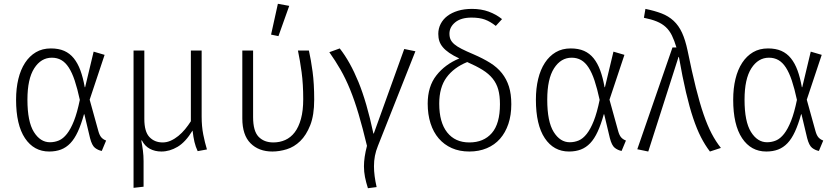

<svg xmlns="http://www.w3.org/2000/svg" viewBox="-20 -790 4407 1015"><path d="M424 -186Q409 -132 391.5 -94Q374 -56 352 -33Q330 -10 302.5 0.5Q275 11 240 11Q159 11 112 -59.5Q65 -130 65 -263Q65 -323 77 -372.5Q89 -422 112.5 -458Q136 -494 170 -514Q204 -534 249 -534Q290 -534 319.5 -521Q349 -508 370 -482Q391 -456 405 -418Q419 -380 428 -329H430L475 -517L533 -500L454 -263L500 -97Q506 -75 515.5 -64Q525 -53 541 -47L518 8Q498 4 482 -8.5Q466 -21 456 -60L426 -186ZM254 -485Q197 -485 161 -429Q125 -373 125 -263Q125 -147 159 -92.5Q193 -38 244 -38Q269 -38 291.5 -47.5Q314 -57 334 -82.5Q354 -108 371 -151Q388 -194 402 -262Q389 -322 375 -364Q361 -406 343.5 -433Q326 -460 304 -472.5Q282 -485 254 -485Z M1046 -523V-174Q1046 -122 1054.5 -79Q1063 -36 1074 0L1025 9Q1014 -14 1008 -39.5Q1002 -65 998 -100Q961 -39 919 -14Q877 11 833 11Q799 11 772 -3.5Q745 -18 730 -48L727 -47Q732 -21 735.5 6Q739 33 739 62V197L686 203V-523H743V-161Q743 -94 770 -65.5Q797 -37 840 -37Q862 -37 883 -46.5Q904 -56 923 -71.5Q942 -87 958.5 -107Q975 -127 989 -149V-523Z M1613 -523Q1624 -474 1632.5 -411Q1641 -348 1641 -263Q1641 -181 1620 -128Q1599 -75 1567 -44Q1535 -13 1496 -1Q1457 11 1420 11Q1348 11 1304.5 -32.5Q1261 -76 1261 -164V-523H1318V-171Q1318 -97 1347 -67Q1376 -37 1425 -37Q1459 -37 1488 -50Q1517 -63 1538 -90.5Q1559 -118 1571 -161.5Q1583 -205 1583 -266Q1583 -345 1574.5 -408Q1566 -471 1555 -523ZM1413 -607 1449 -770 1509 -759 1452 -599Z M1920 -19Q1897 -115 1875.5 -187.5Q1854 -260 1830.5 -317.5Q1807 -375 1780 -422Q1753 -469 1721 -514L1776 -534Q1831 -464 1875 -356.5Q1919 -249 1954 -84H1956L2117 -531L2176 -519L1978 -19Q1967 8 1962 34Q1957 60 1957 89Q1957 114 1960.5 141Q1964 168 1971 199L1925 205Q1915 174 1909.5 146Q1904 118 1904 89Q1904 42 1920 -19Z M2483 -503Q2534 -481 2571.5 -457.5Q2609 -434 2633.5 -403Q2658 -372 2670.5 -332.5Q2683 -293 2683 -239Q2683 -181 2667.5 -135Q2652 -89 2623.5 -56.5Q2595 -24 2553.5 -6.5Q2512 11 2461 11Q2409 11 2368.5 -7Q2328 -25 2299.5 -58Q2271 -91 2256 -138Q2241 -185 2241 -242Q2241 -333 2287 -391.5Q2333 -450 2408 -481Q2376 -496 2355 -510.5Q2334 -525 2321 -540.5Q2308 -556 2302.5 -573Q2297 -590 2297 -611Q2297 -639 2309.5 -663.5Q2322 -688 2345 -705.5Q2368 -723 2401 -733Q2434 -743 2475 -743Q2524 -743 2563.5 -728.5Q2603 -714 2634 -689L2601 -653Q2572 -676 2543.5 -686.5Q2515 -697 2473 -697Q2417 -697 2386.5 -672Q2356 -647 2356 -612Q2356 -594 2362 -581Q2368 -568 2382 -556Q2396 -544 2420.5 -531.5Q2445 -519 2483 -503ZM2623 -239Q2623 -284 2614 -316.5Q2605 -349 2584.5 -374.5Q2564 -400 2531 -420.5Q2498 -441 2450 -462Q2379 -433 2340.5 -380.5Q2302 -328 2302 -242Q2302 -143 2344 -90Q2386 -37 2461 -37Q2537 -37 2580 -86.5Q2623 -136 2623 -239Z M3172 -186Q3157 -132 3139.5 -94Q3122 -56 3100 -33Q3078 -10 3050.5 0.5Q3023 11 2988 11Q2907 11 2860 -59.5Q2813 -130 2813 -263Q2813 -323 2825 -372.5Q2837 -422 2860.5 -458Q2884 -494 2918 -514Q2952 -534 2997 -534Q3038 -534 3067.5 -521Q3097 -508 3118 -482Q3139 -456 3153 -418Q3167 -380 3176 -329H3178L3223 -517L3281 -500L3202 -263L3248 -97Q3254 -75 3263.5 -64Q3273 -53 3289 -47L3266 8Q3246 4 3230 -8.5Q3214 -21 3204 -60L3174 -186ZM3002 -485Q2945 -485 2909 -429Q2873 -373 2873 -263Q2873 -147 2907 -92.5Q2941 -38 2992 -38Q3017 -38 3039.5 -47.5Q3062 -57 3082 -82.5Q3102 -108 3119 -151Q3136 -194 3150 -262Q3137 -322 3123 -364Q3109 -406 3091.5 -433Q3074 -460 3052 -472.5Q3030 -485 3002 -485Z M3349 -1 3535 -539H3556Q3545 -576 3532 -602.5Q3519 -629 3499.5 -647Q3480 -665 3452 -676.5Q3424 -688 3384 -696L3392 -743Q3441 -733 3477.5 -719Q3514 -705 3541 -680Q3568 -655 3585.5 -617Q3603 -579 3615 -522Q3638 -409 3658.5 -327Q3679 -245 3699.5 -185.5Q3720 -126 3742 -84Q3764 -42 3791 -8L3733 11Q3707 -23 3685.5 -65Q3664 -107 3644.5 -165Q3625 -223 3606.5 -302Q3588 -381 3569 -489H3567L3407 11Z M4215 -186Q4200 -132 4182.5 -94Q4165 -56 4143 -33Q4121 -10 4093.5 0.5Q4066 11 4031 11Q3950 11 3903 -59.5Q3856 -130 3856 -263Q3856 -323 3868 -372.5Q3880 -422 3903.5 -458Q3927 -494 3961 -514Q3995 -534 4040 -534Q4081 -534 4110.5 -521Q4140 -508 4161 -482Q4182 -456 4196 -418Q4210 -380 4219 -329H4221L4266 -517L4324 -500L4245 -263L4291 -97Q4297 -75 4306.5 -64Q4316 -53 4332 -47L4309 8Q4289 4 4273 -8.5Q4257 -21 4247 -60L4217 -186ZM4045 -485Q3988 -485 3952 -429Q3916 -373 3916 -263Q3916 -147 3950 -92.5Q3984 -38 4035 -38Q4060 -38 4082.5 -47.5Q4105 -57 4125 -82.5Q4145 -108 4162 -151Q4179 -194 4193 -262Q4180 -322 4166 -364Q4152 -406 4134.5 -433Q4117 -460 4095 -472.5Q4073 -485 4045 -485Z"/></svg>

Font: Jldddboxgfspflltxgxzjzlszac
Style: Regular
Weight: 300
Designer: Carrois Corporate & Edenspiekermann
Foundry: Carrois Corporate GbR & Edenspiekermann AG
Version: Version 2.001